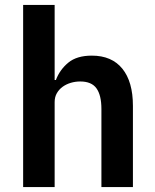

<svg xmlns="http://www.w3.org/2000/svg" viewBox="-20 -760 628 780"><path d="M74 -740H202V-435H207Q223 -477 257.5 -505.5Q292 -534 353 -534Q434 -534 477 -481Q520 -428 520 -330V0H392V-317Q392 -373 372 -401Q352 -429 306 -429Q286 -429 267.5 -423.5Q249 -418 234.5 -407.5Q220 -397 211 -381.5Q202 -366 202 -345V0H74Z"/></svg>

Font: IBM Plex Sans Arabic SmBld
Style: Regular
Weight: 600
Designer: Mike Abbink, Paul van der Laan, Pieter van Rosmalen, Wael Morcos, Khajak Apelian
Foundry: Bold Monday
Version: Version 1.005